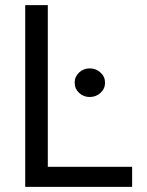

<svg xmlns="http://www.w3.org/2000/svg" viewBox="-20 -727 573 747"><path d="M78.1 -707H166V-78.1H494.1V0H78.1ZM270.5 -405.3Q270.5 -428.7 287.6 -444.8Q304.7 -460.9 329.1 -460.9Q353.5 -460.9 371.1 -444.8Q388.7 -428.7 388.7 -405.3Q388.7 -381.8 371.1 -365.7Q353.5 -349.6 329.1 -349.6Q304.7 -349.6 287.6 -365.7Q270.5 -381.8 270.5 -405.3Z"/></svg>

Font: WEMIX Pretendard
Style: Regular
Weight: 400
Designer: Base glyphs from Inter by Rasmus Andersson; Hangeul glyphs from Noto Sans CJK(Source Han Sans) by Jang Soo-young and Kan
Foundry: Kil Hyung-jin
Version: Version 1.000